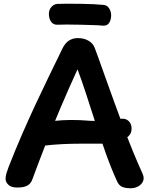

<svg xmlns="http://www.w3.org/2000/svg" viewBox="-20 -994 820 1033"><path d="M156 -34Q148 -8 129 3.5Q110 15 73 15Q41 15 25.5 0.5Q10 -14 10 -32Q10 -46 14.5 -61Q19 -76 26 -95Q60 -182 96 -265Q132 -348 169 -427.5Q206 -507 243.5 -584Q281 -661 317 -735Q331 -763 351.5 -776Q372 -789 399 -789Q432 -789 456 -775Q480 -761 489 -738Q493 -728 508 -686.5Q523 -645 545 -583Q567 -521 593 -449.5Q619 -378 645.5 -307Q672 -236 696.5 -176.5Q721 -117 738 -80Q743 -70 748 -57Q753 -44 753 -36Q753 -14 733 2.5Q713 19 681 19Q660 19 641.5 13Q623 7 612 -14Q580 -83 550.5 -165.5Q521 -248 494 -332Q467 -416 442.5 -491Q418 -566 397 -621Q348 -514 305 -412.5Q262 -311 225 -216Q188 -121 156 -34ZM159 -274Q159 -294 170.5 -306.5Q182 -319 197.5 -326Q213 -333 224 -335Q246 -340 279.5 -344Q313 -348 359.5 -348.5Q406 -349 467 -344Q479 -343 502 -344Q525 -345 550.5 -347Q576 -349 598 -351.5Q620 -354 631 -355Q656 -358 672 -343Q688 -328 688 -302Q688 -277 671.5 -261.5Q655 -246 628.5 -237Q602 -228 574.5 -224.5Q547 -221 526 -221Q469 -221 416.5 -221Q364 -221 313 -218.5Q262 -216 206 -209Q191 -208 175 -228.5Q159 -249 159 -274ZM289 -861Q267 -860 255 -877Q243 -894 243 -920Q243 -941 256.5 -956.5Q270 -972 289 -973Q307 -974 340 -974Q373 -974 411 -973.5Q449 -973 482 -971.5Q515 -970 533 -968Q556 -967 567 -949.5Q578 -932 578 -912Q578 -887 567 -870.5Q556 -854 533 -856Q515 -858 482 -859Q449 -860 411 -861Q373 -862 340 -862Q307 -862 289 -861Z"/></svg>

Font: Playpen Sans SemiBold
Style: Regular
Weight: 600
Designer: Laura Meseguer, Veronika Burian, José Scaglione
Foundry: TypeTogether
Version: Version 1.001